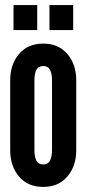

<svg xmlns="http://www.w3.org/2000/svg" viewBox="-20 -726 339 753"><path d="M149.5 7Q89 7 54.5 -33.8Q20 -74.5 20 -137V-411Q20 -473.5 54.5 -514.2Q89 -555 149.5 -555Q209.5 -555 244.2 -514.2Q279 -473.5 279 -411V-137Q279 -74.5 244.2 -33.8Q209.5 7 149.5 7ZM149.5 -81Q169 -81 176.5 -96.8Q184 -112.5 184 -137V-411Q184 -436 176.5 -451.5Q169 -467 149.5 -467Q130 -467 122.5 -451.5Q115 -436 115 -411V-137Q115 -112 122.5 -96.5Q130 -81 149.5 -81ZM174 -608V-706H267V-608ZM33 -608V-706H126V-608Z"/></svg>

Font: League Gothic
Style: Regular
Weight: 400
Designer: The League of Moveable Type
Version: Version 2.001